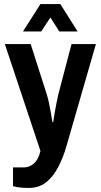

<svg xmlns="http://www.w3.org/2000/svg" viewBox="-20 -743 496 945"><path d="M122 182Q86 182 65 178Q44 174 44 173V81H98Q124 81 146.5 62Q169 43 179 0L4 -526H131L210 -279Q215 -264 220 -241Q225 -218 229 -195.5Q233 -173 235.5 -157.5Q238 -142 238 -142H242Q242 -142 244 -156.5Q246 -171 250 -193Q254 -215 258.5 -238Q263 -261 267 -278L332 -526H452L308 -27Q292 30 267.5 77.5Q243 125 208 153.5Q173 182 122 182ZM93 -588 179 -723H277L362 -588H272L228 -657L183 -588Z"/></svg>

Font: Archivo Narrow
Style: Bold
Weight: 700
Designer: Hector Gatti
Foundry: Omnibus-Type
Version: Version 3.002